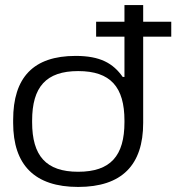

<svg xmlns="http://www.w3.org/2000/svg" viewBox="-20 -730 697 759"><path d="M32 -256V-244C32 -78 117 9 289 9C462 9 546 -78 546 -244V-585H657V-644H546V-710H472V-644H360V-585H472V-426H465C427 -480 376 -509 279 -509C112 -509 32 -424 32 -256ZM107 -247V-253C107 -386 162 -449 289 -449C417 -449 472 -386 472 -253V-247C472 -114 417 -51 289 -51C162 -51 107 -114 107 -247Z"/></svg>

Font: LT Wave Light
Style: Regular
Weight: 300
Designer: Daniel Lyons
Version: Version 2.5 (Glyphs App)